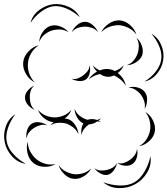

<svg xmlns="http://www.w3.org/2000/svg" viewBox="-84 -846 837 960"><path d="M69 -732Q78 -770 111 -795Q144 -820 183 -825Q221 -829 259 -812Q297 -795 315 -760Q286 -787 250.5 -802.5Q215 -818 184 -815Q153 -811 121.5 -787.5Q90 -764 69 -732ZM422 -685Q434 -710 460.5 -728Q487 -746 515 -744Q542 -742 566 -721Q590 -700 598 -673Q582 -695 558.5 -706.5Q535 -718 513 -720Q491 -721 466.5 -713Q442 -705 422 -685ZM275 -685Q282 -704 301 -720.5Q320 -737 341 -737Q361 -737 380 -720.5Q399 -704 406 -685Q393 -701 375 -707Q357 -713 341 -713Q324 -713 306 -707Q288 -701 275 -685ZM112 -636Q113 -661 128.5 -684.5Q144 -708 167 -716Q190 -724 217 -714Q244 -704 259 -685Q238 -698 215.5 -698.5Q193 -699 174 -693Q156 -687 138.5 -673Q121 -659 112 -636ZM673 -677Q706 -659 722 -621.5Q738 -584 732 -546Q727 -509 701 -477.5Q675 -446 638 -438Q671 -458 694.5 -488Q718 -518 722 -548Q727 -578 712.5 -613.5Q698 -649 673 -677ZM598 -657Q616 -643 625 -617.5Q634 -592 627 -570Q619 -549 596 -534.5Q573 -520 550 -520Q572 -528 585 -544.5Q598 -561 604 -578Q610 -596 610 -617Q610 -638 598 -657ZM90 -434Q63 -447 46 -476Q29 -505 32 -535Q35 -564 58 -588.5Q81 -613 110 -620Q86 -604 72 -580Q58 -556 56 -532Q53 -509 61 -482Q69 -455 90 -434ZM364 -520Q369 -503 364.5 -481.5Q360 -460 346 -449Q332 -439 310 -441Q288 -443 273 -453Q290 -448 305 -454Q320 -460 332 -469Q343 -477 353 -489.5Q363 -502 364 -520ZM360 -449Q374 -473 401 -488Q386 -503 380 -520Q394 -503 415 -494Q440 -504 464 -500Q477 -498 490 -491Q502 -495 513.5 -502Q525 -509 535 -520Q526 -497 505 -481Q538 -455 545 -417Q534 -436 518.5 -448.5Q503 -461 486 -469Q472 -462 457 -462Q436 -462 416 -476Q401 -473 387 -466.5Q373 -460 360 -449ZM90 -297Q72 -303 56.5 -320.5Q41 -338 41 -357Q40 -376 55 -393.5Q70 -411 88 -418Q73 -406 68.5 -389Q64 -372 65 -357Q65 -342 70 -325.5Q75 -309 90 -297ZM558 -408Q578 -415 602.5 -409Q627 -403 640 -386Q653 -369 651.5 -344Q650 -319 639 -301Q643 -322 637 -340Q631 -358 621 -372Q611 -385 595 -396Q579 -407 558 -408ZM324 -170Q321 -183 323 -199.5Q325 -216 333 -229Q314 -237 301.5 -259Q289 -281 289 -302Q297 -281 312.5 -268.5Q328 -256 345 -250Q349 -248 354 -247Q375 -255 402 -246Q411 -249 421 -254Q416 -248 409 -243Q415 -241 421 -237Q412 -239 403 -239Q384 -226 362 -224Q361 -224 359 -223Q347 -214 336.5 -201Q326 -188 324 -170ZM168 -219Q175 -228 184 -235Q159 -237 136.5 -255Q114 -273 106 -297Q123 -277 145.5 -268Q168 -259 189 -259Q211 -259 233.5 -268Q256 -277 273 -297Q264 -271 239 -253Q247 -253 255 -251Q277 -244 292 -221Q307 -198 308 -175Q299 -196 282 -209Q265 -222 248 -228Q230 -233 208.5 -232Q187 -231 168 -219ZM643 -286Q667 -272 681 -243.5Q695 -215 690 -188Q685 -161 661.5 -140Q638 -119 611 -115Q635 -128 648.5 -149.5Q662 -171 666 -193Q670 -214 665 -239Q660 -264 643 -286ZM45 -27Q6 -32 -23 -63.5Q-52 -95 -60 -134Q-69 -173 -55 -213.5Q-41 -254 -7 -275Q-32 -243 -44.5 -205Q-57 -167 -50 -136Q-44 -105 -17 -75.5Q10 -46 45 -27ZM49 -153Q45 -172 51.5 -194.5Q58 -217 74 -227Q90 -238 113.5 -234.5Q137 -231 152 -219Q134 -225 117 -220Q100 -215 87 -207Q74 -199 62.5 -185.5Q51 -172 49 -153ZM194 -26Q170 -11 137.5 -12Q105 -13 83 -31Q61 -49 53.5 -80.5Q46 -112 55 -138Q55 -110 68 -87Q81 -64 98 -50Q116 -35 141 -27.5Q166 -20 194 -26ZM601 -102Q606 -83 600.5 -60.5Q595 -38 579 -27Q563 -15 540 -17.5Q517 -20 501 -31Q519 -26 535.5 -31.5Q552 -37 565 -46Q578 -55 588.5 -69Q599 -83 601 -102ZM668 -65Q675 -23 652 16Q629 55 592 75Q554 96 509 94.5Q464 93 432 65Q472 80 514.5 81.5Q557 83 587 66Q616 50 638 13Q660 -24 668 -65ZM501 -31Q498 -13 485.5 5Q473 23 455 28Q437 32 417.5 21Q398 10 388 -5Q403 6 419 6.5Q435 7 449 4Q464 1 478 -7Q492 -15 501 -31ZM372 -4Q361 19 335.5 35Q310 51 284 48Q259 46 237.5 25Q216 4 209 -21Q224 1 245 11.5Q266 22 287 25Q307 27 330 20.5Q353 14 372 -4Z"/></svg>

Font: Rubik Puddles
Style: Regular
Weight: 400
Designer: Hubert and Fischer, NaN
Foundry: Hubert and Fischer, NaN
Version: Version 2.200